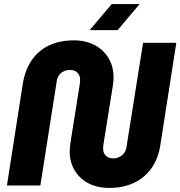

<svg xmlns="http://www.w3.org/2000/svg" viewBox="-20 -910 885 942"><path d="M516 12Q457 12 413.5 -11Q370 -34 346 -74.5Q322 -115 322 -167Q322 -179 323.5 -192.5Q325 -206 327 -218L371 -495Q372 -501 372.5 -507.5Q373 -514 373 -520Q373 -540 359.5 -553.5Q346 -567 324 -567Q307 -567 292.5 -560Q278 -553 269 -540Q260 -527 258 -509L178 0H14L92 -500Q103 -567 135.5 -614.5Q168 -662 220.5 -687Q273 -712 342 -712Q401 -712 445 -688.5Q489 -665 513 -624Q537 -583 537 -531Q537 -519 536 -507.5Q535 -496 533 -485L488 -205Q487 -197 486.5 -191Q486 -185 486 -180Q486 -158 500 -145.5Q514 -133 534 -133Q552 -133 566 -140Q580 -147 589.5 -160Q599 -173 601 -191L682 -700H845L767 -200Q757 -132 723 -84.5Q689 -37 636.5 -12.5Q584 12 516 12ZM420 -762 528 -890H665L557 -762Z"/></svg>

Font: MuseoModerno
Style: Bold Italic
Weight: 700
Italic angle: -9°
Designer: Pablo Cosgaya, Héctor Gatti, Marcela Romero, and the Authors of The MuseoModerno Project.
Foundry: Omnibus-Type Team
Version: Version 1.003